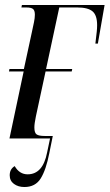

<svg xmlns="http://www.w3.org/2000/svg" viewBox="-20 -556 440 771"><path d="M18 0 75 -269H16L18 -279H76L108 -427Q113 -450 116.5 -467Q120 -484 120 -497Q120 -514 112.5 -520Q105 -526 86 -526H66L68 -536H400L373 -381H363Q367 -414 368.5 -428.5Q370 -443 370 -455Q370 -495 351.5 -510.5Q333 -526 291 -526H218L165 -279H270L268 -269H163L124 -88Q118 -59 118 -44Q118 -22 127.5 -16Q137 -10 159 -10H192L178 59Q165 126 143.5 160.5Q122 195 78 195Q53 195 36 182.5Q19 170 19 148Q19 123 39 111Q58 144 91 144Q152 144 169 57L181 0Z"/></svg>

Font: Noto Serif Display ExtraCondensed
Style: Italic
Weight: 400
Width: 2
Italic angle: -12°
Designer: Monotype Design Team
Foundry: Monotype Imaging Inc.
Version: Version 2.009